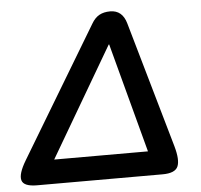

<svg xmlns="http://www.w3.org/2000/svg" viewBox="-51 -758 847 811"><g transform="rotate(-5 372.5 -352.5)"><path d="M606 0H74Q17 0 9.5 -27Q2 -54 35 -109L366 -660Q380 -684 399 -694.5Q418 -705 445 -705Q497 -705 513 -648L666 -114Q683 -54 671 -27Q659 0 606 0ZM427 -566 133 -64 139 -102H569L563 -64L429 -566Z"/></g></svg>

Font: Nunito Variable Extra Light
Style: Italic
Weight: 200
Italic angle: -9°
Designer: Vernon Adams
Foundry: Vernon Adams
Version: Version 3.602